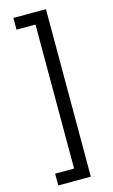

<svg xmlns="http://www.w3.org/2000/svg" viewBox="-148 -886 651 1105"><g transform="rotate(-15 178.0 -333.0)"><path d="M54 96H167V-762H54V-832H248V166H54Z"/></g></svg>

Font: lsinhala15
Style: Book
Weight: 400
Designer: Jelle Bosma - Monotype Design Team
Foundry: Monotype Imaging Inc.
Version: Version 2.003